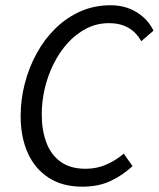

<svg xmlns="http://www.w3.org/2000/svg" viewBox="-20 -688 595 720"><path d="M288.4 12Q214.4 12 162.7 -21.4Q110.9 -54.8 84.1 -114.5Q57.4 -174.2 57.4 -252.7Q57.4 -315 73.1 -375.3Q88.8 -435.7 117.9 -488.5Q146.9 -541.4 188.3 -581.8Q229.7 -622.2 281.7 -645.3Q333.7 -668.3 394.3 -668.3Q450.3 -668.3 492.7 -642Q535.2 -615.8 555.5 -572.9L509.6 -533.5Q491 -567.2 460.7 -584.2Q430.5 -601.2 389.2 -601.2Q342.9 -601.2 303.9 -581Q264.8 -560.8 233.8 -526.6Q202.9 -492.3 180.9 -448.2Q159 -404 147.7 -355.5Q136.5 -306.9 136.5 -260Q136.5 -200.3 153.7 -154Q170.9 -107.7 207.3 -81.4Q243.7 -55.1 300.9 -55.1Q342.7 -55.1 378.5 -70.8Q414.3 -86.4 444 -111.7L477 -65.1Q439.5 -30.3 394.3 -9.1Q349.2 12 288.4 12Z"/></svg>

Font: Source Sans 3
Style: Italic
Weight: 200
Italic angle: -11°
Designer: Paul D. Hunt
Foundry: Adobe
Version: Version 3.046;hotconv 1.0.118;makeotfexe 2.5.65603